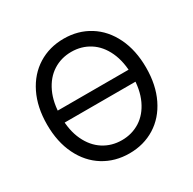

<svg xmlns="http://www.w3.org/2000/svg" viewBox="-163 -906 1091 1084"><g transform="rotate(-30 382.5 -363.5)"><path d="M630.9 -324.2H130.9V-402.3H630.9ZM59.6 -363.3Q59.6 -476.6 101.1 -561.3Q142.6 -646 216.1 -691.7Q289.6 -737.3 382.8 -737.3Q476.1 -737.3 549.3 -691.7Q622.6 -646 663.8 -561.3Q705.1 -476.6 705.1 -363.3Q705.1 -250.5 663.8 -165.8Q622.6 -81.1 549.3 -35.6Q476.1 9.8 382.8 9.8Q289.6 9.8 216.1 -35.6Q142.6 -81.1 101.1 -165.8Q59.6 -250.5 59.6 -363.3ZM614.7 -363.3Q614.7 -454.1 584.5 -519.3Q554.2 -584.5 501.5 -617.9Q448.7 -651.4 382.8 -651.4Q316.4 -651.4 263.7 -617.7Q210.9 -584 180.4 -519Q149.9 -454.1 149.9 -363.3Q149.9 -272.9 180.4 -208.3Q210.9 -143.6 263.7 -109.9Q316.4 -76.2 382.8 -76.2Q448.7 -76.2 501.5 -109.6Q554.2 -143.1 584.5 -208Q614.7 -272.9 614.7 -363.3Z"/></g></svg>

Font: Inter RS Variable
Style: Regular
Weight: 400
Designer: Rasmus Andersson (customised by Maria Ramos and Noel Pretorius)
Foundry: rsms
Version: Version 3.001;Glyphs 3.2.3 (3260)